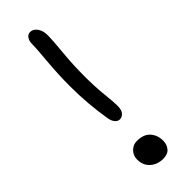

<svg xmlns="http://www.w3.org/2000/svg" viewBox="-245 -758 754 754"><g transform="rotate(-45 132.5 -381.0)"><path d="M133.8 -250Q122.6 -250 114.3 -259.8Q106 -269.5 103 -286.1Q86.9 -381.8 86.9 -481Q86.9 -546.4 93 -614Q99.1 -681.6 99.1 -705.1Q99.1 -720.2 106.7 -731.2Q114.3 -742.2 127 -742.2Q143.1 -742.2 155 -726.3Q167 -710.4 167 -683.1Q167 -658.2 160.9 -595.2Q154.8 -532.2 154.8 -466.8Q154.8 -408.7 159.9 -362.3Q165 -315.9 165 -294.9Q165 -271 155.5 -260.5Q146 -250 133.8 -250ZM145 -20Q112.8 -20 91.3 -39.1Q69.8 -58.1 69.8 -90.8Q69.8 -112.8 84.7 -127.9Q99.6 -143.1 120.1 -143.1Q158.2 -143.1 176.5 -122.3Q194.8 -101.6 194.8 -70.8Q194.8 -49.8 182.6 -34.9Q170.4 -20 145 -20Z"/></g></svg>

Font: Shantell Sans Irregular Bouncy
Style: Regular
Weight: 300
Designer: Stephen Nixon, Anya Danilova, Shantell Martin
Foundry: Arrow Type
Version: Version 1.006;[9816181b4]